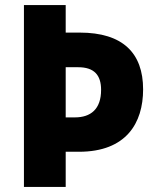

<svg xmlns="http://www.w3.org/2000/svg" viewBox="-20 -734 613 754"><path d="M542 -383C542 -526 462 -606 293 -606H238V-714H74V0H238V-138H290C476 -138 542 -251 542 -383ZM274 -273H238V-470H287C350 -470 377 -439 377 -381C377 -305 336 -273 274 -273Z"/></svg>

Font: Noto Sans Myanmar UI SemiCondensed ExtraBold
Style: Regular
Weight: 800
Width: 4
Designer: Monotype Design Team
Foundry: Monotype Imaging Inc.
Version: Version 2.103